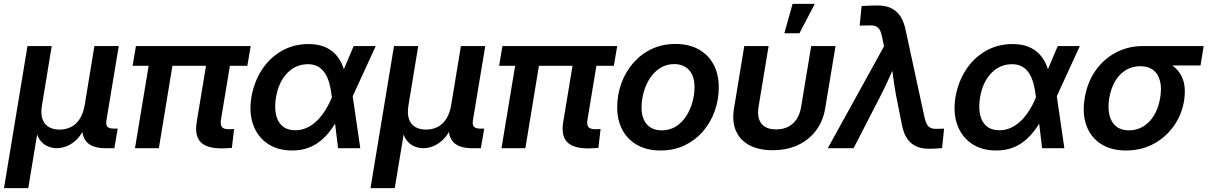

<svg xmlns="http://www.w3.org/2000/svg" viewBox="-40 -758 6176 982"><path d="M-19.5 204.1 100.6 -522.5H224.6L174.8 -220.2Q167.5 -177.2 177 -149.7Q186.5 -122.1 209.2 -108.6Q231.9 -95.2 264.2 -95.2Q296.9 -95.2 323.5 -108.6Q350.1 -122.1 367.9 -149.9Q385.7 -177.7 393.1 -220.2L442.9 -522.5H567.4L504.4 -143.1Q500.5 -120.1 509.3 -110.1Q518.1 -100.1 543 -100.1H562L544.9 0H500Q430.2 0 401.4 -34.2Q372.6 -68.4 383.3 -133.3L391.6 -182.6H414.1Q405.3 -128.4 386.7 -92.8Q368.2 -57.1 344.5 -37.1Q320.8 -17.1 296.4 -8.5Q272 0 250.5 0Q229 0 207 -8.5Q185.1 -17.1 168 -37.1Q150.9 -57.1 144 -92.8Q137.2 -128.4 146 -182.6H168.5L104.5 204.1Z M1095.2 1Q1016.6 1 985.8 -31.7Q955.1 -64.5 965.8 -132.3L1025.9 -495.1H1147.9L1090.3 -146.5Q1085.9 -120.1 1094.7 -108.6Q1103.5 -97.2 1129.9 -97.2Q1137.7 -97.2 1144.8 -97.4Q1151.9 -97.7 1157.2 -98.1L1146 -1.5Q1135.7 -1 1122.3 0Q1108.9 1 1095.2 1ZM650.4 0 732.4 -495.1H854L772.5 0ZM638.2 -421.4 655.3 -522.5H1242.2L1225.1 -421.4Z M1454.6 11.7Q1380.4 11.7 1328.9 -23.2Q1277.3 -58.1 1255.1 -119.6Q1232.9 -181.2 1245.6 -260.3Q1259.3 -339.8 1299.6 -401.4Q1339.8 -462.9 1401.1 -497.8Q1462.4 -532.7 1538.1 -532.7Q1582.5 -532.7 1615.7 -520Q1648.9 -507.3 1671.9 -484.4Q1694.8 -461.4 1708.7 -430.2Q1722.7 -398.9 1728.5 -361.3H1759.3L1763.2 -271L1802.7 0H1689L1657.2 -262.7Q1652.8 -301.3 1644.3 -332.3Q1635.7 -363.3 1621.3 -384.8Q1606.9 -406.2 1585.7 -418Q1564.5 -429.7 1534.2 -429.7Q1493.2 -429.7 1459.5 -408.9Q1425.8 -388.2 1403.1 -350.3Q1380.4 -312.5 1371.6 -260.7Q1363.3 -209.5 1371.6 -171.4Q1379.9 -133.3 1405 -112.5Q1430.2 -91.8 1470.2 -91.8Q1501 -91.8 1528.3 -104Q1555.7 -116.2 1579.1 -138.7Q1602.5 -161.1 1622.3 -191.9Q1642.1 -222.7 1657.2 -259.8L1769 -522.5H1881.8L1761.2 -259.8L1725.6 -164.1H1695.3Q1675.8 -125.5 1652.1 -93.5Q1628.4 -61.5 1599.6 -37.8Q1570.8 -14.2 1534.9 -1.2Q1499 11.7 1454.6 11.7Z M1855 204.1 1975.1 -522.5H2099.1L2049.3 -220.2Q2042 -177.2 2051.5 -149.7Q2061 -122.1 2083.7 -108.6Q2106.4 -95.2 2138.7 -95.2Q2171.4 -95.2 2198 -108.6Q2224.6 -122.1 2242.4 -149.9Q2260.3 -177.7 2267.6 -220.2L2317.4 -522.5H2441.9L2378.9 -143.1Q2375 -120.1 2383.8 -110.1Q2392.6 -100.1 2417.5 -100.1H2436.5L2419.4 0H2374.5Q2304.7 0 2275.9 -34.2Q2247.1 -68.4 2257.8 -133.3L2266.1 -182.6H2288.6Q2279.8 -128.4 2261.2 -92.8Q2242.7 -57.1 2219 -37.1Q2195.3 -17.1 2170.9 -8.5Q2146.5 0 2125 0Q2103.5 0 2081.5 -8.5Q2059.6 -17.1 2042.5 -37.1Q2025.4 -57.1 2018.6 -92.8Q2011.7 -128.4 2020.5 -182.6H2043L1979 204.1Z M2969.7 1Q2891.1 1 2860.4 -31.7Q2829.6 -64.5 2840.3 -132.3L2900.4 -495.1H3022.5L2964.8 -146.5Q2960.4 -120.1 2969.2 -108.6Q2978 -97.2 3004.4 -97.2Q3012.2 -97.2 3019.3 -97.4Q3026.4 -97.7 3031.7 -98.1L3020.5 -1.5Q3010.3 -1 2996.8 0Q2983.4 1 2969.7 1ZM2524.9 0 2606.9 -495.1H2728.5L2647 0ZM2512.7 -421.4 2529.8 -522.5H3116.7L3099.6 -421.4Z M3338.4 11.7Q3269.5 11.7 3220 -15.9Q3170.4 -43.5 3143.6 -93Q3116.7 -142.6 3116.7 -209Q3116.7 -273.4 3137.9 -331.8Q3159.2 -390.1 3198.5 -435.5Q3237.8 -481 3292.7 -507.1Q3347.7 -533.2 3414.6 -533.2Q3483.4 -533.2 3533.2 -505.6Q3583 -478 3609.6 -428.2Q3636.2 -378.4 3636.2 -311Q3636.2 -248 3615.5 -189.9Q3594.7 -131.8 3555.7 -86.4Q3516.6 -41 3461.7 -14.6Q3406.7 11.7 3338.4 11.7ZM3344.2 -91.3Q3385.7 -91.3 3417.2 -111.3Q3448.7 -131.3 3469.7 -164.1Q3490.7 -196.8 3501.5 -235.8Q3512.2 -274.9 3512.2 -313Q3512.2 -349.6 3500 -375.7Q3487.8 -401.9 3464.6 -416Q3441.4 -430.2 3408.7 -430.2Q3368.2 -430.2 3336.9 -410.4Q3305.7 -390.6 3284.4 -358.2Q3263.2 -325.7 3252.2 -286.1Q3241.2 -246.6 3241.2 -207.5Q3241.2 -153.3 3268.3 -122.3Q3295.4 -91.3 3344.2 -91.3Z M3911.6 10.3Q3839.8 10.3 3791.7 -15.9Q3743.7 -42 3723.4 -90.3Q3703.1 -138.7 3714.4 -205.1L3766.6 -522.5H3891.1L3839.8 -212.4Q3833.5 -175.3 3842 -149.2Q3850.6 -123 3872.6 -109.6Q3894.5 -96.2 3929.7 -96.2Q3964.4 -96.2 3991 -109.6Q4017.6 -123 4034.7 -149.2Q4051.8 -175.3 4057.6 -212.4L4108.9 -522.5H4233.4L4180.7 -205.1Q4169.9 -138.7 4133.5 -90.3Q4097.2 -42 4040.8 -15.9Q3984.4 10.3 3911.6 10.3ZM3971.7 -587.9 4013.7 -738.3H4127.4L4048.8 -587.9Z M4193.8 0 4481.4 -521 4471.2 -570.3Q4466.8 -593.3 4458.7 -606.2Q4450.7 -619.1 4437.7 -624.3Q4424.8 -629.4 4404.8 -627.9L4356.9 -627L4366.7 -727.1Q4385.3 -728.5 4406.7 -729.2Q4428.2 -730 4449.2 -730Q4488.3 -730 4516.8 -716.8Q4545.4 -703.6 4564 -676.3Q4582.5 -648.9 4591.3 -606.9L4688.5 -157.7Q4693.4 -134.8 4701.2 -121.6Q4709 -108.4 4721.4 -103.3Q4733.9 -98.1 4752 -99.1L4788.6 -100.1L4778.3 -0.5Q4763.7 1 4746.1 2Q4728.5 2.9 4710.4 2.9Q4671.9 2.9 4644 -10.5Q4616.2 -23.9 4598.4 -51Q4580.6 -78.1 4572.8 -120.6L4542 -274.9Q4534.2 -319.8 4528.1 -364.7Q4522 -409.7 4516.6 -455.1H4550.8Q4530.3 -409.7 4510 -364.7Q4489.7 -319.8 4467.3 -274.9L4325.7 0Z M5055.7 11.7Q4981.4 11.7 4929.9 -23.2Q4878.4 -58.1 4856.2 -119.6Q4834 -181.2 4846.7 -260.3Q4860.4 -339.8 4900.6 -401.4Q4940.9 -462.9 5002.2 -497.8Q5063.5 -532.7 5139.2 -532.7Q5183.6 -532.7 5216.8 -520Q5250 -507.3 5272.9 -484.4Q5295.9 -461.4 5309.8 -430.2Q5323.7 -398.9 5329.6 -361.3H5360.4L5364.3 -271L5403.8 0H5290L5258.3 -262.7Q5253.9 -301.3 5245.4 -332.3Q5236.8 -363.3 5222.4 -384.8Q5208 -406.2 5186.8 -418Q5165.5 -429.7 5135.3 -429.7Q5094.2 -429.7 5060.5 -408.9Q5026.9 -388.2 5004.2 -350.3Q4981.4 -312.5 4972.7 -260.7Q4964.4 -209.5 4972.7 -171.4Q4981 -133.3 5006.1 -112.5Q5031.2 -91.8 5071.3 -91.8Q5102.1 -91.8 5129.4 -104Q5156.7 -116.2 5180.2 -138.7Q5203.6 -161.1 5223.4 -191.9Q5243.2 -222.7 5258.3 -259.8L5370.1 -522.5H5482.9L5362.3 -259.8L5326.7 -164.1H5296.4Q5276.9 -125.5 5253.2 -93.5Q5229.5 -61.5 5200.7 -37.8Q5171.9 -14.2 5136 -1.2Q5100.1 11.7 5055.7 11.7Z M5719.2 11.7Q5642.6 11.7 5590.6 -22Q5538.6 -55.7 5516.6 -116Q5494.6 -176.3 5507.8 -256.3Q5521 -336.4 5562.5 -396Q5604 -455.6 5667 -489Q5730 -522.5 5806.6 -522.5H6116.2L6100.1 -423.3H5886.7L5791.5 -419.4Q5751 -419.4 5718.3 -399.7Q5685.5 -379.9 5663.8 -343.3Q5642.1 -306.6 5633.3 -256.3Q5625.5 -206.5 5634.3 -169.4Q5643.1 -132.3 5668.5 -111.8Q5693.8 -91.3 5734.4 -91.3Q5775.4 -91.3 5808.3 -111.8Q5841.3 -132.3 5863.3 -169.4Q5885.3 -206.5 5893.6 -256.3Q5902.3 -307.1 5893.1 -343.5Q5883.8 -379.9 5858.4 -399.7Q5833 -419.4 5792.5 -419.4L5797.9 -464.8Q5850.6 -464.8 5894.5 -452.1Q5938.5 -439.5 5969.2 -412.6Q6000 -385.7 6012.7 -343.8Q6025.4 -301.8 6016.1 -242.7Q6003.9 -169.9 5962.6 -112.3Q5921.4 -54.7 5858.9 -21.5Q5796.4 11.7 5719.2 11.7Z"/></svg>

Font: Inter 28pt SemiBold
Style: Italic
Weight: 600
Italic angle: -9.3988°
Designer: Rasmus Andersson
Foundry: rsms
Version: Version 4.001;git-66647c0bb